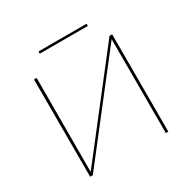

<svg xmlns="http://www.w3.org/2000/svg" viewBox="-172 -956 1121 1125"><g transform="rotate(-30 388.5 -393.5)"><path d="M554 -772H229V-787H554ZM653 0H636V-635L142 0H124V-658H142L141 -23L635 -658H653Z"/></g></svg>

Font: Ysabeau Infant Thin
Style: Regular
Weight: 200
Designer: Christian Thalmann (Catharsis Fonts)
Version: Version 0.003